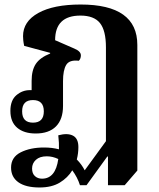

<svg xmlns="http://www.w3.org/2000/svg" viewBox="-20 -580 705 850"><path d="M155 250Q94 250 61.5 227Q29 204 29 162Q29 116 71.5 94.5Q114 73 175 73Q211 73 241 81Q242 54 238 19Q279 8 303 20.5Q327 33 327 71Q327 99 320 126Q331 137 340 149.5Q349 162 355 174L449 45V-370Q449 -445 422.5 -478Q396 -511 336 -511Q224 -511 224 -402L309 -365Q338 -353 338 -335Q338 -320 329 -311Q287 -316 273 -292.5Q259 -269 259 -221V-111Q259 -52 228 -20.5Q197 11 138 11Q86 11 56 -14.5Q26 -40 26 -89Q26 -136 52.5 -158.5Q79 -181 112 -181Q116 -181 120 -181V-222Q120 -269 138.5 -297Q157 -325 202 -343V-346L87 -377Q84 -391 83 -401.5Q82 -412 82 -420Q82 -485 149.5 -522.5Q217 -560 337 -560Q588 -560 588 -381V175L532 240H458V113H455L363 240H334Q323 205 300 174Q280 207 244.5 228.5Q209 250 155 250ZM126 -37Q174 -37 174 -87Q174 -137 126 -137Q78 -137 78 -87Q78 -37 126 -37ZM122 166Q122 188 134.5 199.5Q147 211 166 211Q226 211 238 124Q213 112 187 112Q156 112 139 127.5Q122 143 122 166Z"/></svg>

Font: Noto Serif Thai
Style: Bold
Weight: 700
Designer: Monotype Design Team
Foundry: Monotype Imaging Inc.
Version: Version 2.002; ttfautohint (v1.8.4.7-5d5b)